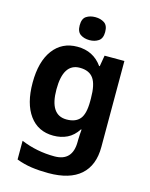

<svg xmlns="http://www.w3.org/2000/svg" viewBox="-143 -849 919 1179"><g transform="rotate(15 316.5 -260.0)"><path d="M255 -556Q356 -556 413 -476H417L429 -546H555V1Q555 118 486 179Q417 240 282 240Q224 240 174.5 233Q125 226 78 208V89Q179 131 291 131Q406 131 406 7V-4Q406 -21 407.5 -39Q409 -57 410 -71H406Q378 -28 339 -9Q300 10 251 10Q154 10 99.5 -64.5Q45 -139 45 -272Q45 -406 101 -481Q157 -556 255 -556ZM302 -435Q197 -435 197 -270Q197 -107 304 -107Q361 -107 388.5 -139.5Q416 -172 416 -253V-271Q416 -359 389 -397Q362 -435 302 -435ZM314 -760Q347 -760 371 -744.5Q395 -729 395 -687Q395 -646 371 -630Q347 -614 314 -614Q280 -614 256.5 -630Q233 -646 233 -687Q233 -729 256.5 -744.5Q280 -760 314 -760Z"/></g></svg>

Font: Noto Sans Vithkuqi
Style: Bold
Weight: 700
Version: Version 1.001; ttfautohint (v1.8.4.7-5d5b)